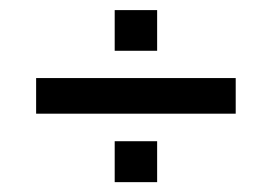

<svg xmlns="http://www.w3.org/2000/svg" viewBox="-20 -570 538 380"><path d="M51.5 -345V-415.5H446.5V-345ZM207 -469.5V-550H291V-469.5ZM207 -209.5V-290.5H291V-209.5Z"/></svg>

Font: Big Shoulders Stencil Text Thin Medium
Style: Regular
Weight: 500
Version: Version 2.001